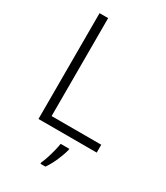

<svg xmlns="http://www.w3.org/2000/svg" viewBox="-227 -807 968 1122"><g transform="rotate(30 257.5 -246.5)"><path d="M100 0V-714H158V-53H493V0ZM343 68Q335 101 316.5 144Q298 187 274 221H241V212Q249 196 258 168.5Q267 141 274.5 111.5Q282 82 285 61H343Z"/></g></svg>

Font: Noto Sans Light
Style: Regular
Weight: 300
Designer: Monotype Design Team
Foundry: Monotype Imaging Inc.
Version: Version 2.007